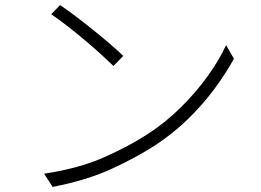

<svg xmlns="http://www.w3.org/2000/svg" viewBox="-20 -736 1040 765"><path d="M219.2 -715.8Q245.6 -698.2 280.5 -671.9Q315.4 -645.5 351.8 -616.2Q388.2 -586.9 419.7 -559.8Q451.2 -532.7 471.2 -513.2L432.1 -473.1Q413.1 -491.7 383.1 -519Q353 -546.4 317.4 -576.4Q281.7 -606.4 246.8 -633.5Q211.9 -660.6 184.1 -679.2ZM155.8 -43.9Q294.9 -64.9 395.3 -109.6Q495.6 -154.3 565.9 -200.2Q638.2 -246.6 699.7 -307.4Q761.2 -368.2 807.6 -432.9Q854 -497.6 880.9 -556.2L912.1 -502Q879.9 -443.4 834 -381.3Q788.1 -319.3 728.5 -261.2Q668.9 -203.1 596.2 -155.8Q522 -107.9 424.3 -63Q326.7 -18.1 189.9 8.8Z"/></svg>

Font: Source Han Sans CN Light
Style: Regular
Weight: 300
Designer: Ryoko NISHIZUKA  (kana, bopomofo & ideographs); Paul D. Hunt (Latin, Greek & Cyrillic); Sandoll Communications , Soo-you
Foundry: Adobe
Version: Version 2.000;hotconv 1.0.107;makeotfexe 2.5.65593